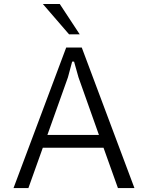

<svg xmlns="http://www.w3.org/2000/svg" viewBox="-20 -957 753 977"><path d="M664.1 0H580.1L506.8 -205.1H197.8L124.5 0H48.8L316.9 -715.3H396ZM221.2 -270.5H483.4L379.4 -563.5L356.9 -643.6H347.2L325.7 -563.5ZM331.5 -782.2 198.2 -936.5H284.2L385.7 -782.2Z"/></svg>

Font: Proza Libre
Style: Light
Weight: 300
Designer: Jasper de Waard
Foundry: Jasper de Waard
Version: Version 1.000; ttfautohint (v1.4.1.8-43bc)